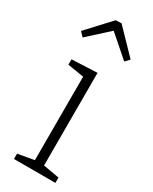

<svg xmlns="http://www.w3.org/2000/svg" viewBox="-202 -824 692 871"><g transform="rotate(30 143.5 -388.5)"><path d="M36 -633 15 -655 127 -776 157 -777 275 -655 254 -633 128 -743H157ZM175 -35 167 -44 259 -28V0H42V-28L134 -44L127 -35V-487L134 -479L42 -494V-522L175 -528Z"/></g></svg>

Font: Bitter Thin Light
Style: Regular
Weight: 300
Version: Version 2.002